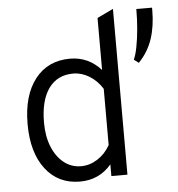

<svg xmlns="http://www.w3.org/2000/svg" viewBox="-52 -771 773 833"><g transform="rotate(-5 334.0 -355.0)"><path d="M263.5 12Q168.5 12 113.2 -60.2Q58 -132.5 58 -256Q58 -380.5 113.5 -451.8Q169 -523 266 -523Q345.5 -523 400.5 -462V-688.5L470.5 -722V0H400.5V-51Q347 12 263.5 12ZM274 -54Q311.5 -54 345.5 -75.8Q379.5 -97.5 400.5 -135V-380Q378 -416 344.2 -436.8Q310.5 -457.5 274 -457.5Q205 -457.5 167.2 -405.2Q129.5 -353 129.5 -256Q129.5 -196.5 148 -151Q166.5 -105.5 199 -79.8Q231.5 -54 274 -54ZM562 -479 541.5 -494.5Q550.5 -513.5 557.2 -548.2Q564 -583 567.8 -625.8Q571.5 -668.5 571.5 -712.5H640V-701Q640 -632.5 621.8 -577.2Q603.5 -522 562 -479Z"/></g></svg>

Font: Overpass Light
Style: Regular
Weight: 300
Designer: Delve Withrington, Dave Bailey, Thomas Jockin
Foundry: Delve Fonts LLC
Version: Version 4.000; ttfautohint (v1.8.3)